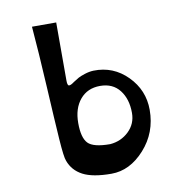

<svg xmlns="http://www.w3.org/2000/svg" viewBox="-92 -941 1042 1046"><g transform="rotate(-10 429.5 -418.0)"><path d="M441 14Q338 14 283.5 -14.5Q229 -43 209 -99Q200 -119 193 -221.5Q186 -324 175.5 -516Q165 -708 153 -850H287V-528Q287 -501 296.5 -500Q306 -499 326 -514Q344 -526 356 -532.5Q368 -539 392.5 -547Q417 -555 441 -556Q551 -559 628.5 -480.5Q706 -402 706 -293Q706 -167 624.5 -76.5Q543 14 441 14ZM462 -146Q523 -151 565.5 -192Q608 -233 608 -293Q608 -370 570 -419Q532 -468 462 -468Q392 -468 351 -419Q310 -370 310 -289Q310 -208 339.5 -177Q369 -146 462 -146Z"/></g></svg>

Font: OpenDyslexic
Style: Regular
Weight: 400
Designer: Abbie Gonzalez
Version: Version 0.920;hotconv 1.0.109;makeotfexe 2.5.65596